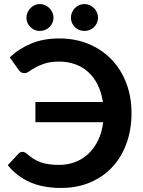

<svg xmlns="http://www.w3.org/2000/svg" viewBox="-20 -921 708 949"><path d="M28.5 -637Q71 -679 132.2 -705Q193.5 -731 272.5 -731Q352 -731 417.8 -703.8Q483.5 -676.5 530.8 -627.5Q578 -578.5 604 -510.8Q630 -443 630 -361.5Q630 -281 605.5 -213Q581 -145 535.8 -96Q490.5 -47 426 -19.5Q361.5 8 281.5 8Q192 8 127.2 -21Q62.5 -50 18.5 -104.5L72 -162Q80 -170.5 91 -170.5Q102 -170.5 113.5 -160.5Q130 -145.5 146.8 -135.2Q163.5 -125 182.2 -118.5Q201 -112 223.2 -109Q245.5 -106 273 -106Q314.5 -106 351.2 -120Q388 -134 416.8 -161Q445.5 -188 464.8 -227.2Q484 -266.5 490 -317H155V-417H488.5Q481.5 -464.5 463 -501.8Q444.5 -539 416.5 -564.5Q388.5 -590 352.2 -603.2Q316 -616.5 273.5 -616.5Q230.5 -616.5 202.5 -607.5Q174.5 -598.5 155.8 -588Q137 -577.5 124.5 -568.5Q112 -559.5 101 -559.5Q90 -559.5 83.8 -564Q77.5 -568.5 73 -574.5ZM397.5 -768Q383.5 -768 371.2 -773Q359 -778 350 -787Q341 -796 335.8 -808Q330.5 -820 330.5 -833.5Q330.5 -847 335.8 -859.2Q341 -871.5 350 -880.8Q359 -890 371.2 -895.5Q383.5 -901 397.5 -901Q411 -901 423.2 -895.5Q435.5 -890 444.8 -880.8Q454 -871.5 459.2 -859.2Q464.5 -847 464.5 -833.5Q464.5 -820 459.2 -808Q454 -796 444.8 -787Q435.5 -778 423.2 -773Q411 -768 397.5 -768ZM176 -768Q163 -768 151.2 -773Q139.5 -778 130.5 -787Q121.5 -796 116 -808Q110.5 -820 110.5 -833.5Q110.5 -847 116 -859.2Q121.5 -871.5 130.5 -880.8Q139.5 -890 151.2 -895.5Q163 -901 176 -901Q190 -901 202.5 -895.5Q215 -890 224.2 -880.8Q233.5 -871.5 239 -859.2Q244.5 -847 244.5 -833.5Q244.5 -820 239 -808Q233.5 -796 224.2 -787Q215 -778 202.5 -773Q190 -768 176 -768Z"/></svg>

Font: Lato
Style: Bold
Weight: 700
Designer: Lukasz Dziedzic with Adam Twardoch and Botio Nikoltchev
Foundry: tyPoland Lukasz Dziedzic
Version: Version 2.010; 2014-09-01; http://www.latofonts.com/; ttfaut